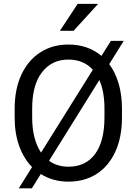

<svg xmlns="http://www.w3.org/2000/svg" viewBox="-20 -958 728 1023"><path d="M629.9 -377.9V-333Q629.9 -226.6 594.5 -149.7Q559.1 -72.8 495.1 -31.5Q431.2 9.8 344.7 9.8Q261.7 9.8 197.3 -30.8L149.9 45.4H80.1L150.9 -67.9Q106.9 -112.3 82.5 -179.4Q58.1 -246.6 58.1 -333V-377.9Q58.1 -484.4 94.5 -561.3Q130.9 -638.2 195.3 -679.4Q259.8 -720.7 343.8 -720.7Q448.7 -720.7 520.5 -660.2L570.8 -740.2H639.2L562 -616.2Q594.7 -572.3 612.3 -512.2Q629.9 -452.1 629.9 -377.9ZM151.4 -333Q151.4 -272.5 163.8 -225.3Q176.3 -178.2 198.7 -145L474.6 -586.4Q425.8 -640.6 343.8 -640.6Q256.3 -640.6 203.9 -573.2Q151.4 -505.9 151.4 -378.9ZM536.6 -333V-378.9Q536.6 -470.2 509.3 -531.7L241.2 -101.1Q285.2 -69.8 344.7 -69.8Q436.5 -69.8 486.6 -137.5Q536.6 -205.1 536.6 -333ZM299.3 -793.9 394 -937.5H502.9L372.1 -793.9Z"/></svg>

Font: Vazirmatn RD UI FD
Style: Regular
Weight: 400
Designer: Saber Rastikerdar
Foundry: Saber Rastikerdar
Version: Version 33.003